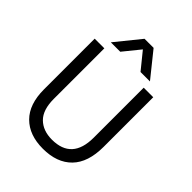

<svg xmlns="http://www.w3.org/2000/svg" viewBox="-250 -1015 1152 1152"><g transform="rotate(45 325.5 -439.0)"><path d="M574 -256Q574 -124 508.5 -57Q443 10 324 10Q208 10 142.5 -55.5Q77 -121 77 -247V-677H159V-248Q159 -155 203.5 -111Q248 -67 324 -67Q493 -67 493 -253V-677H574ZM241 -730H161L289 -888H366L493 -730H413L327 -836Z"/></g></svg>

Font: Hind Siliguri Fixed
Style: Regular
Weight: 400
Designer: Jyotish Sonowal
Foundry: Indian Type Foundry
Version: Version 1.001;October 28, 2021;FontCreator 12.0.0.2565 64-bi